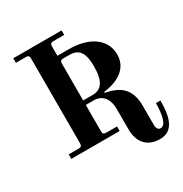

<svg xmlns="http://www.w3.org/2000/svg" viewBox="-199 -861 1119 1177"><g transform="rotate(-30 361.0 -272.5)"><path d="M304 -274V-534C304 -552 310 -558 328 -558H371C446 -558 466 -506 466 -422C466 -338 446 -274 371 -274ZM62 0H404V-32H328C310 -32 304 -38 304 -56V-242H360C430 -242 456 -186 456 -128V17C456 119 513 167 595 167C691 167 714 79 714 -37H682C682 34 670 111 632 111C614 111 604 99 604 69V-63C604 -188 536 -231 442 -248V-255C546 -267 626 -318 626 -414C626 -524 528 -590 386 -590H304V-656C304 -674 310 -680 328 -680H404V-712H62V-680H132C150 -680 156 -674 156 -656V-56C156 -38 150 -32 132 -32H62Z"/></g></svg>

Font: Old Standard
Style: Bold
Weight: 700
Designer: Alexey Kryukov <alexios@thessalonica.org.ru>
Version: Version 2.0.2